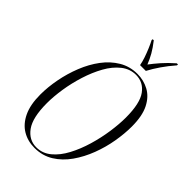

<svg xmlns="http://www.w3.org/2000/svg" viewBox="-278 -1024 1127 1127"><g transform="rotate(45 286.0 -460.0)"><path d="M245 11Q189 11 144.5 -15.5Q100 -42 74 -96.5Q48 -151 48 -235Q48 -297 61 -365Q74 -433 99.5 -497Q125 -561 163 -612Q201 -663 252 -693.5Q303 -724 366 -724Q418 -724 462.5 -700Q507 -676 534 -623Q561 -570 561 -481Q561 -423 549.5 -356Q538 -289 513.5 -224.5Q489 -160 451.5 -106.5Q414 -53 362.5 -21Q311 11 245 11ZM250 1Q301 1 341.5 -32.5Q382 -66 411.5 -121.5Q441 -177 460.5 -243Q480 -309 489.5 -375Q499 -441 499 -494Q499 -612 462 -663Q425 -714 364 -714Q314 -714 273 -681.5Q232 -649 202 -595Q172 -541 151.5 -476Q131 -411 121 -346Q111 -281 111 -227Q111 -107 150 -53Q189 1 250 1ZM340 -771Q336 -794 326.5 -822Q317 -850 305.5 -877Q294 -904 284 -923L285 -931H294Q322 -895 338.5 -866Q355 -837 368 -804Q389 -832 417 -864Q445 -896 485 -931H495L494 -923Q460 -884 433.5 -845.5Q407 -807 388 -771Z"/></g></svg>

Font: Noto Serif Display ExtraCondensed Light
Style: Italic
Weight: 300
Width: 2
Italic angle: -12°
Designer: Monotype Design Team
Foundry: Monotype Imaging Inc.
Version: Version 2.009